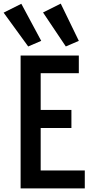

<svg xmlns="http://www.w3.org/2000/svg" viewBox="-37 -1042 524 1062"><path d="M77 0V-735H399V-637H188V-434H358V-334H188V-99H432V0ZM327 -785 201 -973 299 -1022 399 -816ZM119 -785 -17 -972 81 -1021 191 -816Z"/></svg>

Font: Alata
Style: Regular
Weight: 400
Designer: Spyros Zevelakis, Eben Sorkin
Foundry: Spyros Zevelakis
Version: Version 1.005; ttfautohint (v1.8.4.7-5d5b)